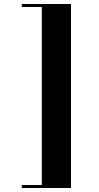

<svg xmlns="http://www.w3.org/2000/svg" viewBox="-20 -820 497 960"><path d="M89 -800H335V120H89V105H189V-785H89Z"/></svg>

Font: Kalnia Medium
Style: Regular
Weight: 500
Designer: Frida Medrano
Foundry: Frida Medrano
Version: Version 1.105